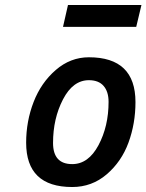

<svg xmlns="http://www.w3.org/2000/svg" viewBox="-20 -740 588 771"><path d="M337 -510Q524 -510 524 -330Q524 -244 496 -167.5Q468 -91 408.5 -40Q349 11 270 11Q85 11 85 -167Q85 -253 115 -330.5Q145 -408 204 -459Q263 -510 337 -510ZM270 -81Q335 -81 375.5 -157Q416 -233 416 -331Q416 -372 396 -395Q376 -418 337 -418Q273 -418 233 -341Q193 -264 193 -166Q193 -81 270 -81ZM233 -632 253 -720H548L527 -632Z"/></svg>

Font: Titillium Web
Style: SemiBold Italic
Weight: 600
Italic angle: -13°
Version: Version 1.001;PS 57.000;hotconv 1.0.70;makeotf.lib2.5.55311